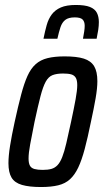

<svg xmlns="http://www.w3.org/2000/svg" viewBox="-20 -745 420 773"><path d="M145 8Q98 8 68.5 -0.5Q39 -9 26.5 -30Q14 -51 14 -88Q14 -117 20.5 -158Q27 -199 39 -254Q53 -318 65 -363.5Q77 -409 90.5 -439Q104 -469 123.5 -486.5Q143 -504 171.5 -511Q200 -518 240 -518Q289 -518 317.5 -509Q346 -500 359 -478.5Q372 -457 372 -418Q372 -390 365 -349.5Q358 -309 346 -254Q333 -190 321 -145Q309 -100 295 -70.5Q281 -41 262 -23.5Q243 -6 214.5 1Q186 8 145 8ZM152 -61Q173 -61 187 -65Q201 -69 211.5 -80Q222 -91 230.5 -112.5Q239 -134 247 -168.5Q255 -203 266 -254Q278 -310 284.5 -346Q291 -382 291 -402Q291 -422 285 -432Q279 -442 267 -445.5Q255 -449 234 -449Q208 -449 191.5 -442.5Q175 -436 164 -416Q153 -396 143 -357.5Q133 -319 119 -254Q108 -199 101.5 -164Q95 -129 95 -107Q95 -88 100.5 -78Q106 -68 119 -64.5Q132 -61 152 -61ZM155 -589Q161 -619 168 -644Q175 -669 188.5 -687Q202 -705 225 -715Q248 -725 285 -725Q322 -725 342 -717Q362 -709 370 -693.5Q378 -678 378 -656Q378 -641 375.5 -624.5Q373 -608 369 -589H314Q317 -605 319 -618Q321 -631 321 -641Q321 -658 312.5 -666.5Q304 -675 281 -675Q256 -675 243 -665Q230 -655 223.5 -635.5Q217 -616 211 -589Z"/></svg>

Font: Saira ExtraCondensed Medium
Style: Italic
Weight: 500
Width: 2
Italic angle: -12°
Designer: Hector Gatti with collaboration of the Omnibus-Type team
Foundry: Omnibus-Type
Version: Version 1.101